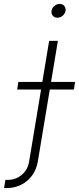

<svg xmlns="http://www.w3.org/2000/svg" viewBox="-120 -741 397 965"><path d="M127 -535.6H170.9L70.3 69.3Q63.5 110.8 41.3 141.1Q19 171.4 -13.7 187.7Q-46.4 204.1 -85.4 204.1H-99.6L-92.8 163.1H-80.1Q-41.5 163.1 -11 138.2Q19.5 113.3 26.9 67.9ZM-33.7 -291 -27.8 -329.1H257.3L251.5 -291ZM168.5 -651.9Q153.8 -651.9 145.3 -662.1Q136.7 -672.4 139.2 -686.5Q141.1 -701.2 153.3 -711.2Q165.5 -721.2 180.2 -721.2Q194.8 -721.2 203.1 -711.2Q211.4 -701.2 209.5 -686.5Q207 -672.4 195.1 -662.1Q183.1 -651.9 168.5 -651.9Z"/></svg>

Font: Inter 20pt ExtraLight
Style: Italic
Weight: 250
Italic angle: -9.3988°
Version: Version 4.001;git-66647c0bb